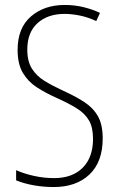

<svg xmlns="http://www.w3.org/2000/svg" viewBox="-20 -744 479 774"><path d="M394 -186Q394 -91 340.5 -40.5Q287 10 197 10Q155 10 116 3Q77 -4 45 -17V-58Q76 -44 116.5 -35Q157 -26 198 -26Q272 -26 313.5 -68Q355 -110 355 -184Q355 -230 339 -258Q323 -286 290.5 -306.5Q258 -327 209 -349Q164 -369 128.5 -392Q93 -415 72 -450.5Q51 -486 51 -543Q51 -631 104.5 -677.5Q158 -724 241 -724Q281 -724 317.5 -715Q354 -706 383 -692L368 -659Q334 -675 301 -681.5Q268 -688 241 -688Q172 -688 131 -650.5Q90 -613 90 -544Q90 -497 108.5 -467.5Q127 -438 158.5 -418.5Q190 -399 231 -380Q282 -357 318.5 -333.5Q355 -310 374.5 -276Q394 -242 394 -186Z"/></svg>

Font: Noto Sans Lao UI Cond ExtLt
Style: Regular
Weight: 200
Width: 3
Designer: Monotype Design Team
Foundry: Monotype Imaging Inc.
Version: Version 2.000; ttfautohint (v1.8.4.7-5d5b)